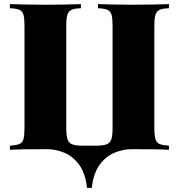

<svg xmlns="http://www.w3.org/2000/svg" viewBox="-20 -728 869 933"><path d="M801 -708V-688Q771 -687 756 -680.5Q741 -674 735.5 -656.5Q730 -639 730 -602V-106Q730 -70 735.5 -52Q741 -34 756 -28Q771 -22 801 -20V0Q773 -2 725 -2.5Q677 -3 623 -3Q565 -3 508 -1.5Q451 0 416 0Q381 0 323 -1.5Q265 -3 206 -3Q152 -3 104.5 -2.5Q57 -2 28 0V-20Q58 -22 73.5 -28Q89 -34 94 -52Q99 -70 99 -106V-602Q99 -639 94 -656.5Q89 -674 73.5 -680.5Q58 -687 28 -688V-708Q57 -707 104.5 -706Q152 -705 206 -705Q253 -705 298.5 -706Q344 -707 373 -708V-688Q343 -687 328 -680.5Q313 -674 307.5 -656.5Q302 -639 302 -602V-106Q302 -70 308 -51.5Q314 -33 331.5 -26.5Q349 -20 383 -20H446Q480 -20 497.5 -26.5Q515 -33 521 -51.5Q527 -70 527 -106V-602Q527 -639 522 -656.5Q517 -674 501.5 -680.5Q486 -687 456 -688V-708Q485 -707 531 -706Q577 -705 623 -705Q677 -705 725 -706Q773 -707 801 -708ZM414 -18 620 -3Q577 -3 535.5 14.5Q494 32 464 73Q434 114 426 185H403Q395 114 365 73Q335 32 293.5 14.5Q252 -3 209 -3Z"/></svg>

Font: Playfair Display Black
Style: Regular
Weight: 900
Designer: Claus Eggers Sørensen
Foundry: Claus Eggers Sørensen
Version: Version 1.203